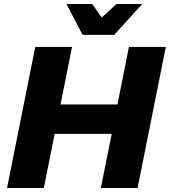

<svg xmlns="http://www.w3.org/2000/svg" viewBox="-20 -933 846 953"><path d="M663 0H480.5L534.5 -268.5H251.5L197.5 0H15L155 -700H337.5L280.5 -414.5H563L620 -700H803ZM547 -760H390L310 -913H438L485 -846L558 -913H686Z"/></svg>

Font: Argentum Sans
Style: Bold Italic
Weight: 700
Italic angle: -11°
Designer: Julieta Ulanovsky (font), Cristiano Sobral (main changes and remaster)
Foundry: Julieta Ulanovsky (font), Cristiano Sobral (main changes and remaster)
Version: Version 2.007;June 15, 2022;FontCreator 14.0.0.2814 64-bit; 